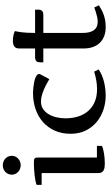

<svg xmlns="http://www.w3.org/2000/svg" viewBox="285 -1061 791 1401"><g transform="rotate(-90 680.5 -360.5)"><path d="M231.4 -48.8H316.4V-12.2Q308.1 -7.8 293.7 -3.9Q279.3 0 261.7 2.9Q244.1 5.9 225.1 7.3Q206.1 8.8 188.5 8.8Q173.3 8.8 160.6 7.1Q147.9 5.4 138.4 0.2Q128.9 -4.9 123.5 -13.9Q118.2 -22.9 118.2 -38.1V-452.1H32.2V-488.8Q42.5 -493.2 61 -497.1Q79.6 -501 101.8 -503.4Q124 -505.9 147.2 -507.3Q170.4 -508.8 189.5 -508.8Q199.7 -508.8 207.5 -508.3Q215.3 -507.8 220.7 -505.4Q226.1 -502.9 228.8 -497.8Q231.4 -492.7 231.4 -482.9ZM106.4 -669.9Q106.4 -683.6 111.8 -695.8Q117.2 -708 126.5 -716.8Q135.7 -725.6 148.4 -730.7Q161.1 -735.8 175.3 -735.8Q189.5 -735.8 202.1 -730.7Q214.8 -725.6 224.1 -716.8Q233.4 -708 238.8 -695.8Q244.1 -683.6 244.1 -669.9Q244.1 -656.2 238.8 -644.5Q233.4 -632.8 224.1 -624Q214.8 -615.2 202.1 -610.1Q189.5 -605 175.3 -605Q161.1 -605 148.4 -610.1Q135.7 -615.2 126.5 -624Q117.2 -632.8 111.8 -644.5Q106.4 -656.2 106.4 -669.9Z M803.7 -396Q787.6 -405.3 768.1 -416Q748.5 -426.8 727.3 -435.8Q706.1 -444.8 684.1 -450.9Q662.1 -457 640.6 -457Q607.4 -457 584.2 -440.7Q561 -424.3 546.1 -398.2Q531.2 -372.1 524.4 -340.3Q517.6 -308.6 517.6 -277.8Q517.6 -230 530.3 -188Q543 -146 569.3 -114.7Q595.7 -83.5 635.7 -65.7Q675.8 -47.9 730.5 -47.9Q760.7 -47.9 792.7 -53.2Q824.7 -58.6 858.4 -68.8L874.5 -36.1Q854.5 -22.5 831.1 -12.7Q807.6 -2.9 782.7 3.2Q757.8 9.3 732.4 12.2Q707 15.1 682.6 15.1Q629.4 15.1 579.3 -1.7Q529.3 -18.6 490.5 -51Q451.7 -83.5 428.2 -131.3Q404.8 -179.2 404.8 -241.2Q404.8 -305.2 427.5 -356Q450.2 -406.7 490 -442.1Q529.8 -477.5 584.2 -496.3Q638.7 -515.1 702.6 -515.1Q707.5 -515.1 719.7 -514.4Q731.9 -513.7 747.3 -512Q762.7 -510.3 779.3 -507.1Q795.9 -503.9 809.6 -499Q823.2 -494.1 832 -487.3Q840.8 -480.5 840.8 -471.2Q840.8 -468.8 840.6 -466.1Q840.3 -463.4 838.4 -460.9Z M1310.5 -500V-479Q1310.5 -457 1301 -448.5Q1291.5 -439.9 1270.5 -439.9H1140.6V-153.8Q1140.6 -99.1 1160.6 -71Q1180.7 -43 1221.7 -43Q1239.7 -43 1258.8 -47.4Q1277.8 -51.8 1293 -56.6Q1308.1 -61.5 1317.6 -65.2Q1327.1 -68.8 1326.7 -67.9L1342.3 -34.2Q1325.2 -23.4 1308.1 -14.4Q1291 -5.4 1272 1.2Q1252.9 7.8 1231 11.5Q1209 15.1 1181.6 15.1Q1146 15.1 1117.4 4.2Q1088.9 -6.8 1068.8 -27.3Q1048.8 -47.9 1038.1 -77.6Q1027.3 -107.4 1027.3 -145V-439.9H926.3V-461.9Q926.3 -483.9 935.8 -491.9Q945.3 -500 966.3 -500H1027.3V-616.2Q1027.3 -629.4 1031.5 -638.4Q1035.6 -647.5 1043.5 -652.6Q1051.3 -657.7 1061.5 -659.9Q1071.8 -662.1 1084.5 -662.1Q1092.3 -662.1 1101.8 -661.1Q1111.3 -660.2 1120.8 -658.4Q1130.4 -656.7 1138.9 -653.8Q1147.5 -650.9 1154.3 -647Q1152.8 -640.1 1150.4 -628.7Q1147.9 -617.2 1145.8 -599.6Q1143.6 -582 1142.1 -557.4Q1140.6 -532.7 1140.6 -500Z"/></g></svg>

Font: Artifika
Style: Medium
Weight: 500
Designer: Yulya Zhdanova | Cyreal.org
Foundry: Yulya Zhdanova | Cyreal
Version: Version 1.000